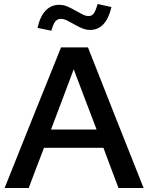

<svg xmlns="http://www.w3.org/2000/svg" viewBox="-20 -936 737 956"><path d="M3 0Q73 -176 143 -350Q213 -524 284 -700H418Q487 -524 556 -350Q625 -176 695 0H570Q551 -50 532.5 -99.5Q514 -149 495 -200H199Q179 -149 160.5 -99.5Q142 -50 123 0ZM234 -291H461Q432 -366 404 -440.5Q376 -515 347 -591Q318 -515 290.5 -440.5Q263 -366 234 -291ZM236 -783Q219 -786 201.5 -790Q184 -794 167 -797Q179 -853 206.5 -882.5Q234 -912 275 -912Q297 -912 317 -903Q337 -894 355.5 -883.5Q374 -873 390.5 -864.5Q407 -856 421 -856Q437 -856 446.5 -868.5Q456 -881 466 -916L535 -901Q508 -787 429 -787Q408 -787 388 -795.5Q368 -804 350 -814.5Q332 -825 315 -833.5Q298 -842 283 -842Q265 -842 254.5 -828Q244 -814 236 -783Z"/></svg>

Font: Rosa Sans Medium
Style: Regular
Weight: 500
Designer: Pentagram / MCKL
Foundry: Pentagram / MCKL
Version: Version 1.005;September 16, 2019;FontCreator 11.5.0.2425 64-